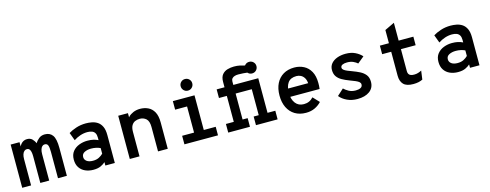

<svg xmlns="http://www.w3.org/2000/svg" viewBox="-25 -1451 5594 2193"><g transform="rotate(-15 2772.0 -355.0)"><path d="M44 0V-511H149V-385L131 -395Q138.5 -455 167.2 -489Q196 -523 240 -523Q279 -523 302 -499.5Q325 -476 334 -449Q351.5 -477 379.8 -500Q408 -523 450 -523Q510 -523 541 -480Q572 -437 572 -329V0H467V-312Q467 -364.5 457.5 -388.8Q448 -413 420 -413Q402.5 -413 389.8 -401Q377 -389 370 -366.2Q363 -343.5 363 -311V0H258V-315Q258 -346 253 -368Q248 -390 237.5 -401.5Q227 -413 210 -413Q191.5 -413 177.8 -401Q164 -389 156.5 -366.2Q149 -343.5 149 -311V0Z M885 12Q831.5 12 788.8 -7Q746 -26 721 -63.8Q696 -101.5 696 -158Q696 -217 726 -254.2Q756 -291.5 802.8 -309.2Q849.5 -327 900 -327Q939 -327 969.5 -320.2Q1000 -313.5 1027 -300V-330Q1027 -364 1015 -384.2Q1003 -404.5 980.2 -413.2Q957.5 -422 926 -422Q883.5 -422 841.8 -408Q800 -394 764 -370L729 -464Q766 -487.5 820 -505.2Q874 -523 936 -523Q970 -523 1005.8 -516.2Q1041.5 -509.5 1071.8 -489.8Q1102 -470 1120.5 -431.8Q1139 -393.5 1139 -331V0H1027V-40Q1006 -20 971.8 -4Q937.5 12 885 12ZM906 -89Q948 -89 977.8 -104.5Q1007.5 -120 1027 -140V-206Q1006 -216.5 977.8 -222.8Q949.5 -229 918 -229Q874 -229 840.5 -212.2Q807 -195.5 807 -158Q807 -127.5 833 -108.2Q859 -89 906 -89Z M1316 0V-511H1431V-390L1416 -424Q1416 -446.5 1437.5 -469.2Q1459 -492 1495.2 -507.5Q1531.5 -523 1576 -523Q1627 -523 1670 -503Q1713 -483 1739 -436.8Q1765 -390.5 1765 -312V0H1650V-288Q1650 -358.5 1618.8 -386.2Q1587.5 -414 1544 -414Q1513.5 -414 1487.8 -402.8Q1462 -391.5 1446.5 -364.5Q1431 -337.5 1431 -290V0Z M2103 0V-511H2218V0ZM1962 0V-101H2359V0ZM1962 -410V-511H2178V-410ZM2159.8 -582Q2131.5 -582 2111.8 -602.2Q2092 -622.5 2092 -651Q2092 -679.5 2111.8 -699.2Q2131.5 -719 2159.8 -719Q2189.5 -719 2209.2 -699.2Q2229 -679.5 2229 -651Q2229 -622.5 2209.2 -602.2Q2189.5 -582 2159.8 -582Z M2480 0V-102H2573V-409H2480V-511H2573V-574Q2573 -631 2597.8 -660.8Q2622.5 -690.5 2660.2 -701.2Q2698 -712 2737 -712Q2776 -712 2806.2 -705.5Q2836.5 -699 2870 -689V-605Q2847 -608 2819.5 -610Q2792 -612 2762 -612Q2739 -612 2719.8 -606.2Q2700.5 -600.5 2688.8 -587.2Q2677 -574 2677 -552V-511H2804V-409H2677V-102H2737V0ZM2808 0V-102H2868V-409H2775V-511H2972V-102H3064V0ZM2919 -582Q2890.5 -582 2870.8 -602.2Q2851 -622.5 2851 -651Q2851 -679.5 2870.8 -699.2Q2890.5 -719 2919 -719Q2948.5 -719 2968.2 -699.2Q2988 -679.5 2988 -651Q2988 -622.5 2968.2 -602.2Q2948.5 -582 2919 -582Z M3399 12Q3323 12 3268.2 -21.2Q3213.5 -54.5 3184.2 -114.8Q3155 -175 3155 -256Q3155 -339 3185 -398.8Q3215 -458.5 3269.8 -490.8Q3324.5 -523 3399 -523Q3460.5 -523 3511 -497Q3561.5 -471 3591.2 -417.5Q3621 -364 3621 -281Q3621 -267.5 3620.5 -249Q3620 -230.5 3617 -211H3243V-309H3508Q3504.5 -348.5 3488.5 -373.5Q3472.5 -398.5 3449 -410.2Q3425.5 -422 3399 -422Q3328.5 -422 3297.2 -378Q3266 -334 3266 -258Q3266 -182.5 3301.2 -136.2Q3336.5 -90 3400 -90Q3434 -90 3461.5 -102Q3489 -114 3513 -140L3582 -67Q3550 -32 3504.2 -10Q3458.5 12 3399 12Z M4007 12Q3940.5 12 3886 -13.2Q3831.5 -38.5 3799 -79L3875 -148Q3896 -127 3930.5 -107.5Q3965 -88 4013 -88Q4047.5 -88 4070.2 -99.5Q4093 -111 4093 -138Q4093 -155 4079 -167.2Q4065 -179.5 4038 -191Q4011 -202.5 3972 -217Q3923.5 -235 3886.8 -256Q3850 -277 3829.5 -307.2Q3809 -337.5 3809 -383Q3809 -427.5 3835.2 -458.8Q3861.5 -490 3906.2 -506.5Q3951 -523 4006 -523Q4072 -523 4119.5 -499.5Q4167 -476 4197 -442L4119 -378Q4099.5 -395.5 4070 -409.2Q4040.5 -423 3997 -423Q3964 -423 3942.5 -413Q3921 -403 3921 -381Q3921 -365.5 3935.8 -353.8Q3950.5 -342 3975.5 -331.5Q4000.5 -321 4031 -310Q4075 -294 4114.8 -274Q4154.5 -254 4179.8 -222.2Q4205 -190.5 4205 -139Q4205 -67 4150.8 -27.5Q4096.5 12 4007 12Z M4667 12Q4587 12 4552 -24.2Q4517 -60.5 4517 -127V-410H4410V-511H4517V-667L4632 -722V-511H4806V-410H4632V-149Q4632 -130 4639.2 -116.8Q4646.5 -103.5 4662.2 -96.8Q4678 -90 4704 -90Q4729.5 -90 4750.8 -96.8Q4772 -103.5 4792 -114L4778 -11Q4756.5 0 4729.5 6Q4702.5 12 4667 12Z M5197 12Q5143.5 12 5100.8 -7Q5058 -26 5033 -63.8Q5008 -101.5 5008 -158Q5008 -217 5038 -254.2Q5068 -291.5 5114.8 -309.2Q5161.5 -327 5212 -327Q5251 -327 5281.5 -320.2Q5312 -313.5 5339 -300V-330Q5339 -364 5327 -384.2Q5315 -404.5 5292.2 -413.2Q5269.5 -422 5238 -422Q5195.5 -422 5153.8 -408Q5112 -394 5076 -370L5041 -464Q5078 -487.5 5132 -505.2Q5186 -523 5248 -523Q5282 -523 5317.8 -516.2Q5353.5 -509.5 5383.8 -489.8Q5414 -470 5432.5 -431.8Q5451 -393.5 5451 -331V0H5339V-40Q5318 -20 5283.8 -4Q5249.5 12 5197 12ZM5218 -89Q5260 -89 5289.8 -104.5Q5319.5 -120 5339 -140V-206Q5318 -216.5 5289.8 -222.8Q5261.5 -229 5230 -229Q5186 -229 5152.5 -212.2Q5119 -195.5 5119 -158Q5119 -127.5 5145 -108.2Q5171 -89 5218 -89Z"/></g></svg>

Font: Overpass Mono Light
Style: Regular
Weight: 300
Monospace: yes
Designer: Delve Withrington, Dave Bailey
Foundry: Delve Fonts LLC
Version: Version 4.000